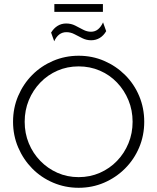

<svg xmlns="http://www.w3.org/2000/svg" viewBox="-20 -908 769 939"><path d="M364.6 10.4Q298.6 10.4 239.9 -14.6Q181.2 -39.6 137.5 -84Q93.8 -128.5 68.8 -187.2Q43.8 -245.8 43.8 -312.5Q43.8 -379.9 68.8 -438.5Q93.8 -497.2 137.5 -541.3Q181.2 -585.4 239.9 -610.4Q298.6 -635.4 364.6 -635.4Q431.2 -635.4 489.2 -610.4Q547.2 -585.4 591.7 -541.3Q636.1 -497.2 660.8 -438.2Q685.4 -379.2 685.4 -312.5Q685.4 -245.8 660.8 -187.2Q636.1 -128.5 591.7 -84Q547.2 -39.6 489.2 -14.6Q431.2 10.4 364.6 10.4ZM364.6 -41.7Q420.1 -41.7 468.4 -62.8Q516.7 -84 552.4 -121.2Q588.2 -158.3 608.3 -207.3Q628.5 -256.2 628.5 -312.5Q628.5 -368.8 608.3 -417.7Q588.2 -466.7 552.4 -504.2Q516.7 -541.7 468.4 -562.5Q420.1 -583.3 364.6 -583.3Q309 -583.3 261.1 -562.5Q213.2 -541.7 177.1 -504.2Q141 -466.7 120.8 -417.7Q100.7 -368.8 100.7 -312.5Q100.7 -256.2 120.8 -207.3Q141 -158.3 177.1 -121.2Q213.2 -84 261.1 -62.8Q309 -41.7 364.6 -41.7ZM245.1 -706.2 229.9 -748.6Q243.1 -770.1 261.8 -781.6Q280.6 -793.1 303.5 -793.1Q327.8 -793.1 347.6 -783Q367.4 -772.9 386.5 -762.8Q405.6 -752.8 425 -752.8Q445.1 -752.8 459.7 -764.9Q474.3 -777.1 484 -798.6L499.3 -755.6Q486.8 -734 468.1 -722.6Q449.3 -711.1 425.7 -711.1Q402.8 -711.1 382.6 -721.2Q362.5 -731.2 343.8 -741Q325 -750.7 304.9 -750.7Q265.3 -750.7 245.1 -706.2ZM245.8 -850V-888.2H483.3V-850Z"/></svg>

Font: Afacad Flux Light
Style: Regular
Weight: 300
Designer: Kristian Moeller
Foundry: Dicotype
Version: Version 1.100